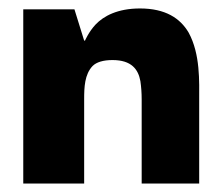

<svg xmlns="http://www.w3.org/2000/svg" viewBox="-20 -434 526 454"><path d="M179 0V-199C179 -228 180 -258 199 -278C208 -287 224 -292 246 -292C291 -292 307 -270 312 -242C314 -228 315 -214 315 -199V0H451V-198C451 -240 454 -306 426 -357C406 -391 371 -414 311 -414C258 -414 225 -396 206 -376C190 -359 181 -338 181 -338H179L156 -412H35V0Z"/></svg>

Font: OSH Darker Grotesque Black
Style: Regular
Weight: 900
Designer: Gabriel Lam
Foundry: TypeRant
Version: Version 1.000;Glyphs 3.1.1 (3148)